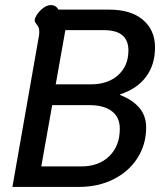

<svg xmlns="http://www.w3.org/2000/svg" viewBox="-20 -738 641 758"><path d="M134 -598Q135 -604 135 -613Q135 -624 132 -630.5Q129 -637 123 -644Q117 -651 117 -657Q117 -663 119 -667Q126 -685 144.5 -701.5Q163 -718 181 -718Q200 -718 211 -700H411Q497 -700 544.5 -659.5Q592 -619 592 -551Q592 -481 555.5 -433.5Q519 -386 455 -366L454 -363Q502 -345 529.5 -313Q557 -281 557 -235Q557 -168 523 -114.5Q489 -61 428.5 -30.5Q368 0 291 0H29ZM338 -405Q406 -405 446.5 -441.5Q487 -478 487 -539Q487 -619 390 -619H238L200 -405ZM301 -81Q370 -81 411.5 -121.5Q453 -162 453 -230Q453 -275 421.5 -299Q390 -323 332 -323H186L143 -81Z"/></svg>

Font: Niramit Medium
Style: Italic
Weight: 500
Italic angle: -10°
Designer: Katatrad Aksorn Co.,Ltd.
Foundry: Cadson Demak Co.,Ltd.
Version: Version 1.000; ttfautohint (v1.6)